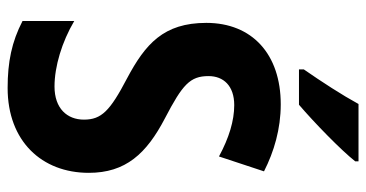

<svg xmlns="http://www.w3.org/2000/svg" viewBox="-254 -720 983 516"><g transform="rotate(90 238.0 -461.5)"><path d="M413 -924V-933H259C235 -889 200 -835 166 -786V-773H261C309 -814 383 -886 413 -924ZM444 -208C444 -307 393 -363 297 -413C207 -460 184 -480 184 -530C184 -570 210 -599 262 -599C304 -599 350 -585 400 -558L440 -679C387 -706 326 -724 260 -724C125 -724 41 -647 41 -524C41 -409 98 -360 190 -311C278 -265 301 -242 301 -195C301 -150 271 -116 212 -116C158 -116 92 -136 36 -169V-30C92 -1 146 10 216 10C359 10 444 -82 444 -208Z"/></g></svg>

Font: Noto Sans Thai Looped Condensed
Style: Bold
Weight: 700
Width: 3
Designer: Sasikarn Vongin, Ben Mitchell
Foundry: The Fontpad Ltd
Version: Version 1.001